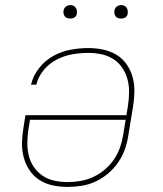

<svg xmlns="http://www.w3.org/2000/svg" viewBox="-20 -727 640 755"><path d="M246 8Q216 8 187.5 2Q159 -4 135.5 -19Q112 -34 96.5 -57Q81 -80 73.5 -107.5Q66 -135 66.5 -164.5Q67 -194 72 -223L80 -274H477L483 -310Q487 -336 487.5 -363Q488 -390 481.5 -414.5Q475 -439 461 -460Q447 -481 426 -494.5Q405 -508 379.5 -513.5Q354 -519 327 -519Q296 -519 264.5 -513.5Q233 -508 203.5 -493Q174 -478 152 -451.5Q130 -425 123 -394H102Q110 -429 133.5 -459Q157 -489 189.5 -507Q222 -525 257.5 -531.5Q293 -538 327 -538Q357 -538 385.5 -532Q414 -526 438 -511.5Q462 -497 478 -474Q494 -451 501.5 -423.5Q509 -396 508.5 -366Q508 -336 503 -307L485 -197Q481 -169 471.5 -141.5Q462 -114 445.5 -89.5Q429 -65 406 -45.5Q383 -26 356.5 -13.5Q330 -1 301.5 3.5Q273 8 246 8ZM246 -11Q271 -11 297 -15.5Q323 -20 347.5 -31.5Q372 -43 393 -61Q414 -79 429 -101.5Q444 -124 452.5 -149Q461 -174 465 -200L474 -256H98L92 -220Q88 -194 87.5 -167.5Q87 -141 93 -116Q99 -91 113 -70.5Q127 -50 147.5 -36Q168 -22 194 -16.5Q220 -11 246 -11ZM456 -654Q450 -654 444 -656Q438 -658 434.5 -663Q431 -668 430 -674Q429 -680 430 -686Q431 -691 433.5 -695Q436 -699 439.5 -701.5Q443 -704 447.5 -705.5Q452 -707 456 -707Q463 -707 468.5 -704.5Q474 -702 477.5 -697Q481 -692 482 -686Q483 -680 482 -674Q482 -669 479.5 -665Q477 -661 473 -658.5Q469 -656 465 -655Q461 -654 456 -654ZM256 -654Q250 -654 244 -656Q238 -658 234.5 -663Q231 -668 230 -674Q229 -680 230 -686Q231 -691 233.5 -695Q236 -699 239.5 -701.5Q243 -704 247.5 -705.5Q252 -707 256 -707Q263 -707 268.5 -704.5Q274 -702 277.5 -697Q281 -692 282 -686Q283 -680 282 -674Q282 -669 279.5 -665Q277 -661 273 -658.5Q269 -656 265 -655Q261 -654 256 -654Z"/></svg>

Font: Iosevka Curly ThExObl
Style: Regular
Weight: 100
Width: 7
Italic angle: -9°
Monospace: yes
Designer: Belleve Invis
Foundry: Belleve Invis
Version: Version 11.1.0; ttfautohint (v1.8.3)